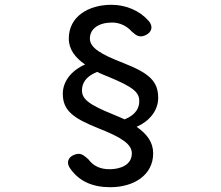

<svg xmlns="http://www.w3.org/2000/svg" viewBox="-20 -756 923 801"><path d="M440 25C539 25 619 -26 619 -116C619 -163 593 -197 550 -227C601 -249 640 -293 640 -348C640 -419 599 -452 495 -493C402 -529 355 -556 355 -595C355 -637 393 -662 448 -662C480 -662 510 -647 529 -625C549 -607 562 -598 587 -609C615 -622 620 -648 599 -670C563 -711 506 -736 445 -736C350 -736 267 -688 267 -595C267 -550 294 -515 335 -487C276 -461 242 -415 242 -365C242 -295 285 -263 390 -221C492 -181 530 -153 530 -116C530 -69 484 -50 437 -50C399 -50 370 -63 349 -91C324 -114 313 -119 289 -110C264 -100 254 -76 275 -50C311 0 366 25 440 25ZM322 -379C322 -404 333 -435 385 -456C401 -448 417 -442 434 -435C538 -392 561 -370 561 -334C561 -308 549 -278 500 -258C485 -265 468 -272 451 -279C347 -321 322 -344 322 -379Z"/></svg>

Font: 寒蝉半圆体
Style: Regular
Weight: 400
Designer: Yoshimichi Ohira & Warren
Foundry: ChillType
Version: Version 1.800;Glyphs 3.1.1 (3135)